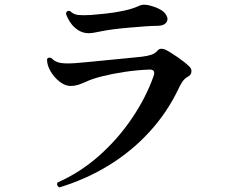

<svg xmlns="http://www.w3.org/2000/svg" viewBox="-20 -771 1040 833"><path d="M238 42Q224 36 229 21Q327 -22 409 -94.5Q491 -167 552 -257Q613 -347 646 -440Q658 -472 624 -469Q573 -467 520 -459Q467 -451 423.5 -440Q380 -429 357 -418Q335 -408 319 -403Q303 -398 286 -398Q263 -398 239 -416.5Q215 -435 199.5 -461.5Q184 -488 184 -513Q185 -519 192 -520.5Q199 -522 204 -518Q218 -503 240.5 -498.5Q263 -494 305 -497Q321 -498 357.5 -501.5Q394 -505 439 -509.5Q484 -514 526 -518Q568 -522 596 -525Q620 -528 636.5 -533.5Q653 -539 663 -551Q671 -560 681 -559.5Q691 -559 701 -554Q720 -544 750.5 -523Q781 -502 801 -483Q812 -473 810.5 -459Q809 -445 793 -437Q779 -429 769 -413Q759 -397 752 -381Q705 -283 629.5 -200Q554 -117 455 -55.5Q356 6 238 42ZM364 -627Q340 -627 319.5 -640Q299 -653 285.5 -673Q272 -693 266 -712Q269 -727 284 -723Q299 -708 320 -706Q341 -704 375 -706Q400 -708 438.5 -712Q477 -716 517 -724.5Q557 -733 584 -746Q600 -754 627 -748Q680 -734 696.5 -712.5Q713 -691 702.5 -675Q692 -659 664 -659Q641 -659 608 -656.5Q575 -654 539.5 -651Q504 -648 473 -644Q442 -640 423 -636Q402 -632 389.5 -629.5Q377 -627 364 -627Z"/></svg>

Font: Zen Old Mincho Black
Style: Regular
Weight: 900
Designer: Yoshimichi Ohira
Foundry: Positype
Version: Version 1.001